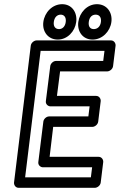

<svg xmlns="http://www.w3.org/2000/svg" viewBox="-20 -872 572 917"><path d="M100 -25 174 -629H479L473 -581H248C233 -581 221 -567 220 -556L199 -389C197 -374 210 -364 221 -364H408L402 -316H215C200 -316 188 -302 187 -291L163 -98C161 -83 174 -73 185 -73H420L414 -25ZM47 0C46 11 54 25 69 25H433C444 25 459 15 461 0L473 -98C474 -109 466 -123 451 -123H217L234 -266H421C432 -266 447 -276 449 -291L461 -389C462 -400 454 -414 439 -414H252L267 -531H492C503 -531 518 -541 520 -556L532 -654C533 -665 525 -679 510 -679H155C144 -679 129 -669 127 -654ZM262 -733C246 -733 234 -744 237 -767C240 -791 254 -802 270 -802C285 -802 297 -791 294 -767C291 -744 277 -733 262 -733ZM256 -683C302 -683 338 -722 344 -767C350 -813 323 -852 277 -852C230 -852 193 -813 187 -767C181 -722 209 -683 256 -683ZM428 -733C412 -733 401 -744 404 -767C407 -792 421 -802 437 -802C453 -802 465 -791 462 -767C459 -744 444 -733 428 -733ZM422 -683C469 -683 506 -722 512 -767C518 -813 490 -852 443 -852C396 -852 360 -812 354 -767C348 -722 375 -683 422 -683Z"/></svg>

Font: Falling Sky
Style: CondOuObl
Weight: 400
Designer: Paul D. Hunt
Foundry: Adobe Systems Incorporated
Version: Version 1.02